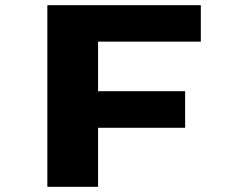

<svg xmlns="http://www.w3.org/2000/svg" viewBox="-20 -720 915 740"><path d="M162.5 0V-700H754V-559.5H358V-368.5H693.5V-227.5H358V0Z"/></svg>

Font: Trispace SemiExpanded ExtraBold
Style: Regular
Weight: 800
Width: 6
Designer: Tyler Finck
Foundry: Etcetera Type Company
Version: Version 1.210; ttfautohint (v1.8.3)